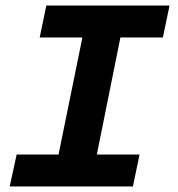

<svg xmlns="http://www.w3.org/2000/svg" viewBox="-20 -672 640 692"><path d="M15 0 40 -115H191L277 -537H123L147 -652H591L567 -537H414L329 -115H483L459 0Z"/></svg>

Font: Source Code Pro ExtraLight
Style: Bold Italic
Weight: 700
Italic angle: -11°
Monospace: yes
Version: Version 1.016;hotconv 1.0.116;makeotfexe 2.5.65601